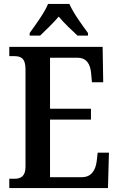

<svg xmlns="http://www.w3.org/2000/svg" viewBox="-20 -951 601 971"><path d="M130 -784V-771H183C210 -797 250 -835 277 -867C303 -835 344 -797 372 -771H425V-784C397 -822 350 -886 331 -931H223C205 -886 157 -822 130 -784ZM27 0H526L531 -179H474L469 -135C463 -91 443 -55 394 -55H233V-346H440V-401H233V-659H371C419 -659 437 -626 441 -579L445 -535H502L499 -714H27V-667H52C83 -667 109 -659 109 -601V-108C109 -60 86 -47 53 -47H27Z"/></svg>

Font: Noto Serif Bengali Condensed
Style: Regular
Weight: 400
Width: 3
Designer: Juan Bruce, Universal Thirst, Indian Type Foundry and the Monotype Design Team.
Foundry: Monotype Imaging Inc.
Version: Version 2.003